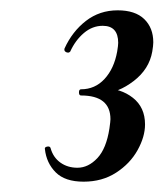

<svg xmlns="http://www.w3.org/2000/svg" viewBox="-20 -749 317 372"><path d="M261 -508Q261 -484 246.5 -458Q232 -432 205 -414.5Q178 -397 142 -397Q106 -397 88 -415Q70 -433 67 -460Q66 -464 71.5 -465Q77 -466 78 -462Q83 -444 97 -434Q111 -424 130 -424Q151 -424 168.5 -442.5Q186 -461 192 -500Q194 -514 194 -518Q194 -564 137 -564Q133 -564 133 -570Q133 -576 137 -576Q164 -576 182.5 -596Q201 -616 207 -649Q209 -661 209 -666Q209 -699 179 -699Q159 -699 142.5 -685Q126 -671 116 -649Q114 -647 112 -647Q109 -647 106.5 -649Q104 -651 105 -655Q120 -688 146.5 -708.5Q173 -729 208 -729Q242 -729 259.5 -712Q277 -695 277 -667Q277 -661 275 -649Q269 -615 239 -592Q209 -569 179 -568L180 -578Q214 -578 237.5 -559.5Q261 -541 261 -508Z"/></svg>

Font: Cormorant Infant
Style: Bold Italic
Weight: 700
Italic angle: -10°
Designer: Christian Thalmann (Catharsis Fonts)
Foundry: Catharsis Fonts
Version: Version 4.000